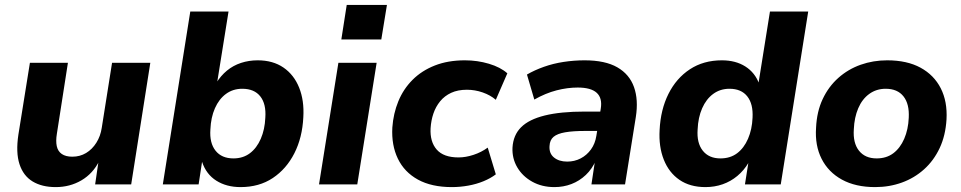

<svg xmlns="http://www.w3.org/2000/svg" viewBox="-20 -752 3919 783"><path d="M207 11Q151 11 113 -12Q75 -35 59.5 -82.5Q44 -130 55 -203L102 -496H257L212 -207Q207 -177 211.5 -156Q216 -135 232 -124Q248 -113 275 -113Q306 -113 331 -128Q356 -143 373 -170Q390 -197 395 -231L437 -496H593L515 0H368L382 -96H385Q359 -44 312 -16.5Q265 11 207 11Z M961 11Q904 11 862.5 -15Q821 -41 804 -92L790 0H644L756 -705H912L865 -412H861Q880 -443 905.5 -464Q931 -485 963 -495.5Q995 -506 1031 -506Q1093 -506 1136 -476.5Q1179 -447 1200 -394.5Q1221 -342 1217 -274Q1213 -191 1180.5 -127Q1148 -63 1092.5 -26Q1037 11 961 11ZM932 -106Q971 -106 999 -127Q1027 -148 1043.5 -186Q1060 -224 1062 -272Q1066 -328 1041.5 -359Q1017 -390 968 -390Q930 -390 901.5 -369Q873 -348 856.5 -310.5Q840 -273 838 -224Q834 -169 859 -137.5Q884 -106 932 -106Z M1372 -591 1394 -732H1558L1535 -591ZM1281 0 1360 -496H1516L1437 0Z M1823 11Q1740 11 1684.5 -19.5Q1629 -50 1602.5 -105Q1576 -160 1580 -232Q1584 -289 1604.5 -339Q1625 -389 1662.5 -426.5Q1700 -464 1753.5 -485Q1807 -506 1876 -506Q1927 -506 1974 -492Q2021 -478 2049 -453L2002 -345Q1980 -364 1948.5 -375Q1917 -386 1884 -386Q1847 -386 1820 -373.5Q1793 -361 1775 -339Q1757 -317 1747.5 -289Q1738 -261 1736 -229Q1733 -174 1761 -142Q1789 -110 1850 -110Q1879 -110 1911 -120.5Q1943 -131 1969 -150L2002 -41Q1981 -25 1952 -13Q1923 -1 1889.5 5Q1856 11 1823 11Z M2241 11Q2190 11 2150.5 -11Q2111 -33 2089.5 -69.5Q2068 -106 2070 -150Q2073 -201 2105 -233Q2137 -265 2201.5 -281Q2266 -297 2365 -297H2442L2430 -218H2367Q2317 -218 2285 -212.5Q2253 -207 2237.5 -194Q2222 -181 2221 -156Q2219 -126 2239.5 -109.5Q2260 -93 2293 -93Q2323 -93 2348 -106Q2373 -119 2390 -142.5Q2407 -166 2412 -198L2430 -309Q2437 -352 2413.5 -373.5Q2390 -395 2336 -395Q2294 -395 2249.5 -383.5Q2205 -372 2159 -346L2129 -448Q2160 -466 2198 -479.5Q2236 -493 2278.5 -499.5Q2321 -506 2364 -506Q2448 -506 2497.5 -477.5Q2547 -449 2565.5 -397Q2584 -345 2573 -275L2529 0H2392L2407 -100H2411Q2395 -63 2369 -38.5Q2343 -14 2310.5 -1.5Q2278 11 2241 11Z M2857 11Q2794 11 2751 -18.5Q2708 -48 2687 -101Q2666 -154 2670 -222Q2674 -305 2706 -369Q2738 -433 2793.5 -469.5Q2849 -506 2924 -506Q2980 -506 3019.5 -481Q3059 -456 3076 -410L3073 -411L3120 -705H3276L3164 0H3018L3032 -89H3033Q3014 -57 2987 -34.5Q2960 -12 2927 -0.5Q2894 11 2857 11ZM2918 -106Q2958 -106 2986 -127Q3014 -148 3030.5 -186Q3047 -224 3049 -272Q3052 -328 3027.5 -359Q3003 -390 2955 -390Q2917 -390 2888.5 -369Q2860 -348 2843.5 -310.5Q2827 -273 2825 -224Q2821 -169 2846 -137.5Q2871 -106 2918 -106Z M3549 11Q3469 11 3413.5 -19.5Q3358 -50 3330.5 -104.5Q3303 -159 3308 -231Q3311 -297 3335 -348Q3359 -399 3399 -434.5Q3439 -470 3490 -488Q3541 -506 3598 -506Q3679 -506 3734 -476Q3789 -446 3816.5 -392Q3844 -338 3840 -265Q3836 -199 3812 -148Q3788 -97 3748.5 -61.5Q3709 -26 3658 -7.5Q3607 11 3549 11ZM3555 -106Q3595 -106 3623 -127Q3651 -148 3667.5 -186Q3684 -224 3686 -272Q3689 -328 3664.5 -359Q3640 -390 3592 -390Q3554 -390 3525 -369Q3496 -348 3480 -310.5Q3464 -273 3462 -225Q3458 -169 3483 -137.5Q3508 -106 3555 -106Z"/></svg>

Font: Nunito Sans 10pt ExtraBold
Style: Italic
Weight: 800
Italic angle: -9°
Designer: Vernon Adams
Foundry: Vernon Adams
Version: Version 3.101;gftools[0.9.27]